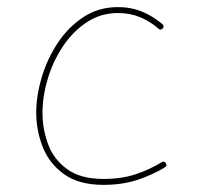

<svg xmlns="http://www.w3.org/2000/svg" viewBox="-20 -517 563 538"><path d="M436 -437.5Q430.7 -431.2 424.3 -436.5Q400.9 -457 372.6 -468.8Q344.2 -480.5 310.5 -480.5Q262.2 -480.5 223.1 -454.6Q184.1 -428.7 156.2 -387Q128.4 -345.2 113.8 -296.1Q99.1 -247.1 99.1 -200.7Q99.1 -154.3 115.2 -111.8Q131.3 -69.3 168.9 -42.5Q206.5 -15.6 270 -15.6Q320.3 -15.6 359.6 -28.6Q398.9 -41.5 433.1 -62.5Q440.4 -66.9 444.8 -59.6Q449.2 -52.2 441.9 -47.9Q406.2 -26.4 364.3 -12.7Q322.3 1 270 1Q200.7 1 159.2 -29.1Q117.7 -59.1 99.6 -105.5Q81.5 -151.9 81.5 -200.7Q81.5 -248.5 96.9 -300.3Q112.3 -352.1 141.8 -396.7Q171.4 -441.4 213.9 -469.2Q256.3 -497.1 310.5 -497.1Q348.1 -497.1 378.9 -484.1Q409.7 -471.2 435.1 -449.2Q441.4 -443.8 436 -437.5Z"/></svg>

Font: Mikhak-FD Thin
Style: Regular
Weight: 100
Designer: Amin Abedi
Version: Version 3.2